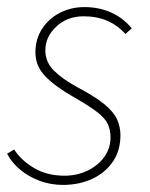

<svg xmlns="http://www.w3.org/2000/svg" viewBox="-20 -510 424 542"><path d="M158 12Q123 12 92 0.5Q61 -11 37 -31Q13 -51 0 -76L20 -88Q40 -57 76.5 -35.5Q113 -14 162 -14Q197 -14 226.5 -28Q256 -42 274 -66.5Q292 -91 292 -122Q292 -143 284.5 -159.5Q277 -176 254.5 -193.5Q232 -211 188 -236Q137 -265 108.5 -294Q80 -323 80 -362Q80 -400 99 -429Q118 -458 149.5 -474Q181 -490 218 -490Q259 -490 293 -475Q327 -460 352 -430L334 -414Q313 -438 283.5 -451Q254 -464 216 -464Q170 -464 139 -435Q108 -406 108 -368Q108 -335 132 -311Q156 -287 198 -264Q249 -237 275 -215.5Q301 -194 310.5 -173Q320 -152 320 -128Q320 -85 298.5 -53.5Q277 -22 240 -5Q203 12 158 12Z"/></svg>

Font: Source Sans 3
Style: Italic
Weight: 200
Italic angle: -11°
Designer: Paul D. Hunt
Foundry: Adobe
Version: Version 3.046;hotconv 1.0.118;makeotfexe 2.5.65603